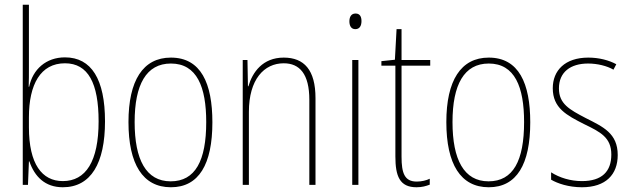

<svg xmlns="http://www.w3.org/2000/svg" viewBox="-20 -831 2664 810"><path d="M102 -545V-811H76V-51H98L102 -150H104C126 -86 170 -41 245 -41C364 -41 423 -143 423 -319C423 -496 366 -589 254 -589C174 -589 118 -538 103 -465H101C102 -487 102 -520 102 -545ZM254 -564C352 -564 396 -480 396 -319C396 -150 342 -67 245 -67C157 -67 102 -139 102 -294V-336C102 -475 151 -564 254 -564Z M876 -315C876 -479 828 -588 701 -588C583 -588 522 -491 522 -316C522 -139 582 -41 701 -41C819 -41 876 -138 876 -315ZM548 -316C548 -474 597 -563 701 -563C811 -563 850 -464 850 -316C850 -153 804 -66 700 -66C596 -66 548 -158 548 -316Z M1177 -588C1088 -588 1045 -526 1028 -467H1026L1024 -578H1004V-51H1030V-359C1030 -496 1094 -564 1177 -564C1244 -564 1285 -519 1285 -410V-51H1311V-417C1311 -536 1263 -588 1177 -588Z M1480 -774C1460 -774 1454 -757 1454 -741C1454 -723 1461 -708 1479 -708C1497 -708 1505 -722 1505 -742C1505 -758 1500 -774 1480 -774ZM1492 -578H1466V-51H1492Z M1738 -65C1687 -65 1674 -100 1674 -170V-554H1795V-578H1674V-708H1653L1646 -579L1589 -573V-554H1648V-171C1648 -88 1666 -41 1737 -41C1761 -41 1777 -46 1793 -52V-77C1779 -70 1759 -65 1738 -65Z M2217 -315C2217 -479 2169 -588 2042 -588C1924 -588 1863 -491 1863 -316C1863 -139 1923 -41 2042 -41C2160 -41 2217 -138 2217 -315ZM1889 -316C1889 -474 1938 -563 2042 -563C2152 -563 2191 -464 2191 -316C2191 -153 2145 -66 2041 -66C1937 -66 1889 -158 1889 -316Z M2586 -177C2586 -269 2524 -296 2451 -333C2382 -369 2338 -393 2338 -458C2338 -527 2387 -563 2461 -563C2500 -563 2541 -553 2568 -537L2580 -560C2549 -577 2507 -588 2462 -588C2363 -588 2312 -533 2312 -459C2312 -375 2370 -345 2445 -307C2513 -274 2559 -251 2559 -179C2559 -108 2520 -67 2435 -67C2387 -67 2341 -81 2305 -104V-73C2332 -57 2379 -41 2435 -41C2536 -41 2586 -95 2586 -177Z"/></svg>

Font: Noto Sans Tamil UI Condensed Thin
Style: Regular
Weight: 100
Width: 3
Designer: Jelle Bosma - Monotype Design Team
Foundry: Monotype Imaging Inc.
Version: Version 2.004